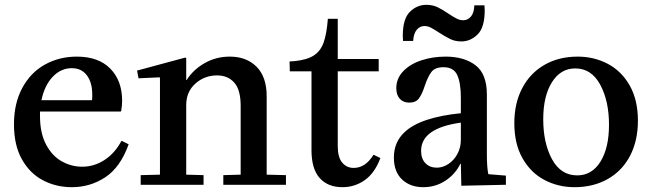

<svg xmlns="http://www.w3.org/2000/svg" viewBox="-20 -767 2703 797"><path d="M321 -75Q371 -75 414 -103Q457 -131 484 -182H486L514 -168Q480 -73 417.5 -31.5Q355 10 278 10Q213 10 158.5 -18.5Q104 -47 71 -105.5Q38 -164 38 -251Q38 -338 72.5 -402Q107 -466 166.5 -499Q226 -532 299 -532Q389 -532 438 -482Q487 -432 487 -348Q487 -330 483 -306L481 -304H146V-286Q146 -215 171 -167.5Q196 -120 236 -97.5Q276 -75 321 -75ZM362 -351Q363 -358 363 -373Q363 -425 340.5 -454.5Q318 -484 278 -484Q233 -484 199 -448.5Q165 -413 152 -351Z M749 -528 753 -526V-435H755Q782 -478 829.5 -505Q877 -532 934 -532Q1003 -532 1045 -490Q1087 -448 1087 -367V-42L1167 -40V0H907V-40L979 -42V-328Q979 -394 952.5 -424Q926 -454 881 -454Q829 -454 791 -420Q753 -386 753 -331V-42L825 -40V0H564V-40L644 -42V-444L642 -446L555 -442L549 -474Z M1182 -512 1200 -513Q1253 -518 1281.5 -536Q1310 -554 1323 -589.5Q1336 -625 1341 -689H1382V-522H1552V-471H1382V-161Q1382 -114 1400.5 -92Q1419 -70 1448 -70Q1497 -70 1530 -124H1532L1559 -111Q1536 -49 1494.5 -19.5Q1453 10 1401 10Q1341 10 1307 -28Q1273 -66 1273 -144V-471H1183Z M1659 -218Q1724 -280 1893 -297V-361Q1893 -423 1878 -455.5Q1863 -488 1821 -488Q1786 -488 1771 -468.5Q1756 -449 1743 -410Q1732 -376 1719 -358.5Q1706 -341 1679 -341Q1654 -341 1639.5 -357Q1625 -373 1625 -401Q1625 -441 1653.5 -471Q1682 -501 1729 -516.5Q1776 -532 1830 -532Q1907 -532 1954 -496Q2001 -460 2001 -375V-126Q2001 -73 2007 -44L2080 -38V0L1895 4L1893 -87H1891Q1870 -44 1829 -17Q1788 10 1737 10Q1683 10 1649 -22Q1615 -54 1615 -113Q1615 -177 1659 -218ZM1793 -71Q1818 -71 1841 -86Q1864 -101 1878.5 -127.5Q1893 -154 1893 -187V-258Q1728 -235 1728 -141Q1728 -108 1746 -89.5Q1764 -71 1793 -71ZM1992 -724Q1992 -653 1962.5 -624Q1933 -595 1895 -595Q1870 -595 1850 -604.5Q1830 -614 1802 -632Q1781 -646 1768 -652.5Q1755 -659 1742 -659Q1723 -659 1710 -643.5Q1697 -628 1695 -597H1653L1652 -618Q1652 -689 1681.5 -718Q1711 -747 1750 -747Q1775 -747 1795.5 -737.5Q1816 -728 1842 -710Q1863 -696 1876 -689.5Q1889 -683 1903 -683Q1922 -683 1935 -698.5Q1948 -714 1949 -745H1991Z M2378 -532Q2446 -532 2503 -502Q2560 -472 2594 -412Q2628 -352 2628 -266Q2628 -183 2595.5 -120.5Q2563 -58 2503 -24Q2443 10 2365 10Q2297 10 2240 -20Q2183 -50 2149 -110Q2115 -170 2115 -256Q2115 -339 2148 -401.5Q2181 -464 2240.5 -498Q2300 -532 2378 -532ZM2376 -39Q2437 -39 2472.5 -96Q2508 -153 2508 -249Q2508 -348 2471.5 -415.5Q2435 -483 2368 -483Q2307 -483 2271 -425.5Q2235 -368 2235 -272Q2235 -173 2271.5 -106Q2308 -39 2376 -39Z"/></svg>

Font: Minipax
Style: Bold
Weight: 500
Designer: Raphaël Ronot, Igor Stepanchenko (Cyrillic)
Foundry: steppetype
Version: Version 1.002